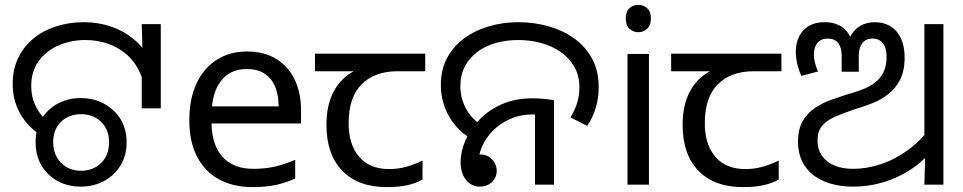

<svg xmlns="http://www.w3.org/2000/svg" viewBox="-20 -757 3949 787"><path d="M153 -198Q92 -238 62 -292.5Q32 -347 32 -412Q32 -475 56 -522.5Q80 -570 120.5 -602Q161 -634 213.5 -650Q266 -666 323 -666Q384 -666 439.5 -646.5Q495 -627 538.5 -587.5Q582 -548 607 -488.5Q632 -429 632 -348H575Q575 -410 555 -456Q535 -502 500.5 -532.5Q466 -563 422 -578Q378 -593 330 -593Q272 -593 221.5 -571.5Q171 -550 139.5 -508Q108 -466 108 -404Q108 -358 127.5 -319.5Q147 -281 181 -254L153 -198ZM561 -475 565 -513 561 -658H639V-313H561ZM311 8Q259 8 217 -14.5Q175 -37 150.5 -78Q126 -119 126 -174Q126 -229 150.5 -269.5Q175 -310 217 -332.5Q259 -355 311 -355Q363 -355 405.5 -332.5Q448 -310 473.5 -269.5Q499 -229 499 -174Q499 -119 473.5 -78Q448 -37 405.5 -14.5Q363 8 311 8ZM312 -57Q362 -57 394.5 -89Q427 -121 427 -174Q427 -226 394.5 -257.5Q362 -289 312 -289Q262 -289 230 -257.5Q198 -226 198 -174Q198 -122 230.5 -89.5Q263 -57 312 -57Z M993 -546Q1062 -546 1111.5 -516Q1161 -486 1187.5 -431.5Q1214 -377 1214 -304V-251H847Q849 -160 893.5 -112.5Q938 -65 1018 -65Q1069 -65 1108.5 -74.5Q1148 -84 1190 -102V-25Q1149 -7 1109 1.5Q1069 10 1014 10Q938 10 879.5 -21Q821 -52 788.5 -113.5Q756 -175 756 -264Q756 -352 785.5 -415Q815 -478 868.5 -512Q922 -546 993 -546ZM992 -474Q929 -474 892.5 -433.5Q856 -393 849 -321H1122Q1122 -367 1108 -401Q1094 -435 1065.5 -454.5Q1037 -474 992 -474Z M1566 10Q1448 10 1383 -57Q1318 -124 1318 -245Q1318 -325 1347 -380.5Q1376 -436 1430 -465H1271V-537H1723V-465H1610Q1516 -465 1462.5 -411.5Q1409 -358 1409 -252Q1409 -165 1452 -114.5Q1495 -64 1575 -64Q1612 -64 1646 -73.5Q1680 -83 1712 -99V-21Q1683 -5 1648 2.5Q1613 10 1566 10Z M1922 -182Q1857 -217 1822 -277.5Q1787 -338 1787 -409Q1787 -472 1813 -520Q1839 -568 1883.5 -600.5Q1928 -633 1985 -649.5Q2042 -666 2105 -666Q2170 -666 2229.5 -649Q2289 -632 2335 -598.5Q2381 -565 2407.5 -515.5Q2434 -466 2434 -401Q2434 -355 2422 -315Q2410 -275 2387 -241L2318 -276Q2335 -302 2345 -333Q2355 -364 2355 -399Q2355 -447 2334 -483.5Q2313 -520 2277.5 -544.5Q2242 -569 2197 -581Q2152 -593 2104 -593Q2056 -593 2013 -581Q1970 -569 1937.5 -545Q1905 -521 1886 -485.5Q1867 -450 1867 -404Q1867 -355 1890 -312Q1913 -269 1956 -243L1922 -182ZM1947 8Q1925 8 1907 -4Q1889 -16 1878.5 -38.5Q1868 -61 1868 -92Q1868 -136 1888 -182Q1908 -228 1945.5 -267Q1983 -306 2037.5 -330Q2092 -354 2161 -354Q2183 -354 2207.5 -352Q2232 -350 2251 -346V0H2173V-310L2218 -283Q2203 -286 2189.5 -287Q2176 -288 2164 -288Q2114 -288 2072.5 -270Q2031 -252 2001.5 -222.5Q1972 -193 1956 -156.5Q1940 -120 1940 -84Q1940 -69 1947 -56.5Q1954 -44 1962 -33L1904 -96Q1906 -106 1912.5 -112Q1919 -118 1928 -121Q1937 -124 1946 -124Q1968 -124 1983.5 -114.5Q1999 -105 2007.5 -89.5Q2016 -74 2016 -57Q2016 -38 2007 -23.5Q1998 -9 1982.5 -0.5Q1967 8 1947 8Z M2640 -536V0H2552V-536ZM2597 -737Q2617 -737 2632.5 -723.5Q2648 -710 2648 -681Q2648 -653 2632.5 -639Q2617 -625 2597 -625Q2575 -625 2560 -639Q2545 -653 2545 -681Q2545 -710 2560 -723.5Q2575 -737 2597 -737Z M3026 10Q2908 10 2843 -57Q2778 -124 2778 -245Q2778 -325 2807 -380.5Q2836 -436 2890 -465H2731V-537H3183V-465H3070Q2976 -465 2922.5 -411.5Q2869 -358 2869 -252Q2869 -165 2912 -114.5Q2955 -64 3035 -64Q3072 -64 3106 -73.5Q3140 -83 3172 -99V-21Q3143 -5 3108 2.5Q3073 10 3026 10Z M3479 8Q3408 8 3356.5 -14.5Q3305 -37 3278 -78Q3251 -119 3251 -177Q3251 -227 3270 -260Q3289 -293 3319 -313.5Q3349 -334 3383.5 -346.5Q3418 -359 3450 -369L3473 -376Q3497 -383 3521.5 -393Q3546 -403 3567 -419Q3588 -435 3601 -460.5Q3614 -486 3614 -524Q3614 -560 3599 -579.5Q3584 -599 3556 -599Q3529 -599 3514.5 -580Q3500 -561 3500 -529V-463H3430V-530Q3430 -562 3415.5 -580.5Q3401 -599 3373 -599Q3346 -599 3331 -581.5Q3316 -564 3316 -533Q3316 -519 3320 -501.5Q3324 -484 3333 -464L3265 -446Q3253 -471 3247.5 -496.5Q3242 -522 3242 -544Q3242 -600 3273.5 -633Q3305 -666 3360 -666Q3419 -666 3450 -629.5Q3481 -593 3481 -534H3450Q3450 -575 3464 -604.5Q3478 -634 3504.5 -650Q3531 -666 3566 -666Q3603 -666 3630.5 -649Q3658 -632 3673 -599.5Q3688 -567 3688 -521Q3688 -466 3669 -429.5Q3650 -393 3620.5 -370.5Q3591 -348 3559.5 -335.5Q3528 -323 3503 -315L3483 -309Q3432 -292 3398.5 -276.5Q3365 -261 3348 -239Q3331 -217 3331 -181Q3331 -128 3370 -96.5Q3409 -65 3478 -65Q3533 -65 3590.5 -84Q3648 -103 3702.5 -142.5Q3757 -182 3799 -242L3804 -146Q3766 -97 3713.5 -62.5Q3661 -28 3601 -10Q3541 8 3479 8ZM3773 -143 3769 -175V-658H3847V0H3769Z"/></svg>

Font: oriya25
Style: Book
Weight: 400
Designer: Jelle Bosma - Monotype Design Team
Foundry: Monotype Imaging Inc.
Version: Version 2.003